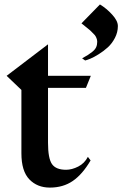

<svg xmlns="http://www.w3.org/2000/svg" viewBox="-20 -831 580 863"><path d="M349.1 -568.8 362.8 -559.1Q371.1 -561 386.5 -567.4Q401.9 -573.7 423.8 -587.4Q445.8 -601.1 464.6 -618.2Q483.4 -635.3 496.6 -660.6Q509.8 -686 509.8 -713.9Q509.8 -737.3 484.1 -765.4Q458.5 -793.5 429.2 -811L346.2 -726.1L384.8 -694.8Q386.7 -692.4 394.8 -684.8Q402.8 -677.2 406.2 -673.1Q409.7 -668.9 413.3 -660.6Q417 -652.3 417 -643.1Q417 -629.4 412.1 -618.7Q407.2 -607.9 394.8 -598.1Q382.3 -588.4 375.2 -584Q368.2 -579.6 349.1 -568.8ZM76.2 -142.1V-426.8L9.8 -490.2L195.8 -631.8V-490.2H388.2L366.2 -436H195.8V-189.9Q195.8 -119.1 213.6 -93.5Q231.4 -67.9 276.9 -67.9Q303.2 -67.9 331.5 -82.3Q359.9 -96.7 375 -126L387.2 -109.9Q350.6 -47.4 307.1 -17.6Q263.7 12.2 204.1 12.2Q147.5 12.2 111.8 -24.9Q76.2 -62 76.2 -142.1Z"/></svg>

Font: Bluu Next
Style: Bold
Weight: 700
Designer: Jean-Baptiste Morizot, Igor Stepanchenko (Cyrillic)
Foundry: Igor Stepanchenko
Version: Version 1.005